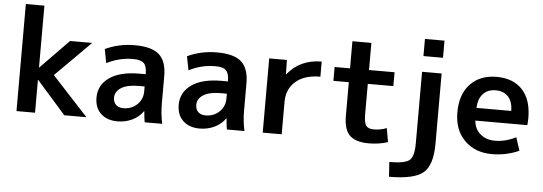

<svg xmlns="http://www.w3.org/2000/svg" viewBox="-57 -930 3791 1340"><g transform="rotate(5 1838.0 -260.0)"><path d="M206 -230H204V0H74V-750H204V-317H206L404 -520H559L312 -273L564 0H409Z M857 -530Q976 -530 1028 -483.5Q1080 -437 1080 -333V-140Q1080 -69 1095 0H972Q966 -33 963 -77H961Q933 -36 885.5 -13Q838 10 782 10Q709 10 665.5 -30.5Q622 -71 622 -143Q622 -230 695.5 -282.5Q769 -335 907 -335H950V-338Q950 -391 929 -412Q908 -433 854 -433Q756 -433 669 -388L650 -485Q745 -530 857 -530ZM744 -153Q744 -121 763 -103Q782 -85 815 -85Q872 -85 911 -122Q950 -159 950 -215V-249H907Q828 -249 786 -222.5Q744 -196 744 -153Z M1433 -530Q1552 -530 1604 -483.5Q1656 -437 1656 -333V-140Q1656 -69 1671 0H1548Q1542 -33 1539 -77H1537Q1509 -36 1461.5 -13Q1414 10 1358 10Q1285 10 1241.5 -30.5Q1198 -71 1198 -143Q1198 -230 1271.5 -282.5Q1345 -335 1483 -335H1526V-338Q1526 -391 1505 -412Q1484 -433 1430 -433Q1332 -433 1245 -388L1226 -485Q1321 -530 1433 -530ZM1320 -153Q1320 -121 1339 -103Q1358 -85 1391 -85Q1448 -85 1487 -122Q1526 -159 1526 -215V-249H1483Q1404 -249 1362 -222.5Q1320 -196 1320 -153Z M1799 -520H1923L1925 -420H1927Q2016 -530 2166 -530V-424Q2055 -424 1993.5 -370.5Q1932 -317 1932 -227V0H1799Z M2500 -500H2679V-403H2500V-190Q2500 -131 2515 -110.5Q2530 -90 2569 -90Q2617 -90 2659 -107L2676 -10Q2614 10 2542 10Q2450 10 2408.5 -31Q2367 -72 2367 -167V-403H2259V-500H2367V-690H2500Z M2870 -18V-520H3007V-27Q3007 122 2943.5 176Q2880 230 2704 230L2697 127Q2806 127 2838 100Q2870 73 2870 -18ZM2870 -630V-750H3007V-630Z M3270 -302H3514Q3513 -367 3481.5 -401.5Q3450 -436 3393 -436Q3338 -436 3305.5 -401Q3273 -366 3270 -302ZM3270 -213Q3275 -154 3315.5 -119.5Q3356 -85 3418 -85Q3492 -85 3565 -122L3595 -30Q3505 10 3405 10Q3287 10 3213.5 -63Q3140 -136 3140 -260Q3140 -386 3208 -458Q3276 -530 3392 -530Q3508 -530 3572.5 -461Q3637 -392 3637 -263Q3637 -238 3634 -213Z"/></g></svg>

Font: Mplus 1p Bold
Style: Bold
Weight: 700
Version: Version 1.061